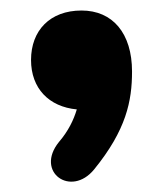

<svg xmlns="http://www.w3.org/2000/svg" viewBox="-20 -203 309 365"><path d="M159 119C220 44 231 -11 231 -67C231 -140 194 -183 135 -183C75 -183 39 -145 39 -89C39 -35 73 0 126 5C120 25 110 46 92 67C46 124 115 173 159 119Z"/></svg>

Font: SN Pro Heavy
Style: Regular
Weight: 800
Designer: Tobias Whetton
Foundry: Supernotes
Version: Version 1.001;Glyphs 3.2 (3249)